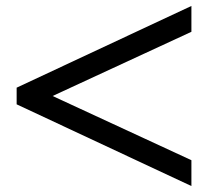

<svg xmlns="http://www.w3.org/2000/svg" viewBox="-20 -626 700 646"><path d="M36 -275V-331L624 -606V-519L157 -303L624 -87V0Z"/></svg>

Font: Fahkwang
Style: Bold
Weight: 700
Designer: Suppakit Chalermlarp | Katatrad Co.,Ltd.
Foundry: Cadson Demak Co.,Ltd.
Version: Version 1.000; ttfautohint (v1.6)